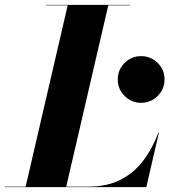

<svg xmlns="http://www.w3.org/2000/svg" viewBox="-68 -770 704 790"><path d="M416.5 -443.5Q416.5 -483 444.8 -511Q473 -539 512.5 -539Q552.5 -539 580.8 -511Q609 -483 609 -443.5Q609 -403.5 580.8 -375.2Q552.5 -347 512.5 -347Q473 -347 444.8 -375.2Q416.5 -403.5 416.5 -443.5ZM534 0H-48V-2H37.5L210.5 -748H121V-750H468V-748H377.5L204.5 -2H295Q373.5 -2 429.5 -31.2Q485.5 -60.5 523 -111Q560.5 -161.5 584 -225H586Z"/></svg>

Font: Bodoni* 96
Style: Bold Italic
Weight: 700
Italic angle: -13°
Version: Version 2.2